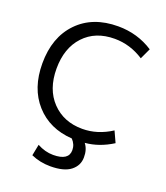

<svg xmlns="http://www.w3.org/2000/svg" viewBox="-169 -857 1032 1192"><g transform="rotate(20 347.0 -261.5)"><path d="M411.1 -662.1Q284.2 -662.1 209 -581.5Q133.8 -501 133.8 -364.7Q133.8 -228.5 210.9 -147.9Q288.1 -67.4 411.1 -67.4Q511.7 -67.4 603.5 -127L636.7 -54.7Q548.8 1 456.1 8.8Q483.4 43.9 482.4 95.7Q482.4 149.4 438.5 184.1Q394.5 218.8 303.7 218.8Q236.3 218.8 176.8 192.4L191.4 118.2Q243.2 146.5 296.9 146.5Q399.4 146.5 399.4 78.1Q399.4 40 371.1 10.7Q220.7 1 130.4 -100.1Q40 -201.2 40 -365.2Q40 -538.1 138.7 -640.1Q237.3 -742.2 405.3 -742.2Q533.2 -742.2 636.7 -674.8L603.5 -603.5Q513.7 -662.1 411.1 -662.1Z"/></g></svg>

Font: Nasu
Style: Regular
Weight: 400
Designer: Ryoko NISHIZUKA (kana &amp; ideographs); Paul D. Hunt (Latin, Greek &amp; Cyrillic); Wenlong ZHANG (bopomofo); Sandoll C
Version: Version 2014.1215